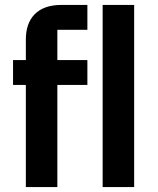

<svg xmlns="http://www.w3.org/2000/svg" viewBox="-20 -760 640 780"><path d="M85 0H213V-415H335V-516H213V-639H335V-740H229C130 -740 85 -683 85 -600V-516H33V-415H85ZM397 0H525V-740H397Z"/></svg>

Font: IBM Mono SemiBold
Style: Regular
Weight: 600
Monospace: yes
Designer: Mike Abbink, Paul van der Laan, Pieter van Rosmalen
Foundry: Bold Monday
Version: Version 2.3